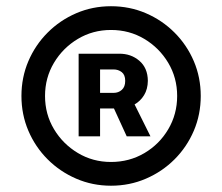

<svg xmlns="http://www.w3.org/2000/svg" viewBox="-20 -757 704 608"><path d="M47.9 -453.1Q47.9 -511.7 69.8 -563.2Q91.8 -614.7 130.9 -653.8Q169.9 -692.9 221.4 -715.1Q272.9 -737.3 331.5 -737.3Q390.6 -737.3 442.1 -715.1Q493.7 -692.9 532.7 -653.8Q571.8 -614.7 593.8 -563.2Q615.7 -511.7 615.7 -453.1Q615.7 -394.5 593.8 -343Q571.8 -291.5 532.7 -252.4Q493.7 -213.4 442.1 -191.2Q390.6 -168.9 331.5 -168.9Q272.9 -168.9 221.4 -191.2Q169.9 -213.4 130.9 -252.4Q91.8 -291.5 69.8 -343Q47.9 -394.5 47.9 -453.1ZM122.6 -453.1Q122.6 -395.5 150.9 -348.1Q179.2 -300.8 226.6 -272.5Q273.9 -244.1 331.5 -244.1Q389.6 -244.1 437.3 -272.2Q484.9 -300.3 512.9 -347.9Q541 -395.5 541 -453.1Q541 -510.7 512.7 -558.1Q484.4 -605.5 437 -633.8Q389.6 -662.1 331.5 -662.1Q273.9 -662.1 226.6 -633.8Q179.2 -605.5 150.9 -558.1Q122.6 -510.7 122.6 -453.1ZM229 -325.2V-586.9H356.9Q394.5 -587.4 421.1 -564.7Q447.8 -542 448.2 -501Q447.8 -474.6 436.3 -455.8Q424.8 -437 406.2 -426.3L456.5 -325.2H381.3L340.8 -413.6H296.9V-325.2ZM296.9 -462.9H339.8Q355 -462.9 365.7 -472.4Q376.5 -481.9 376.5 -501Q376.5 -520 365.5 -528.6Q354.5 -537.1 339.8 -537.1H296.9Z"/></svg>

Font: Konkhmer Sleokchher
Style: Regular
Weight: 400
Designer: Suon May Sophanith
Version: Version 1.000; ttfautohint (v1.8.4.7-5d5b);gftools[0.9.23]